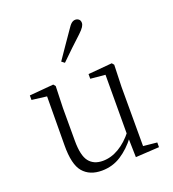

<svg xmlns="http://www.w3.org/2000/svg" viewBox="-146 -914 935 1039"><g transform="rotate(-20 321.5 -394.5)"><path d="M263 14Q193 14 155.5 -30Q118 -74 119 -185L121 -478L140 -463L35 -476V-502L174 -514L184 -502L180 -377V-188Q180 -103 207 -68.5Q234 -34 286 -34Q334 -34 379.5 -61Q425 -88 463 -137L482 -103H464Q425 -51 375 -18.5Q325 14 263 14ZM460 8 457 -116V-117L458 -467L373 -475V-502L511 -514L521 -502L517 -377V-35L596 -27V0ZM257 -616Q283 -655 309.5 -692.5Q336 -730 359 -764Q373 -786 383.5 -794.5Q394 -803 406 -803Q417 -803 425.5 -796Q434 -789 434 -775Q434 -765 426.5 -753Q419 -741 399 -722Q370 -696 338.5 -665.5Q307 -635 274 -603Z"/></g></svg>

Font: Noto Serif TC
Style: Regular
Weight: 200
Designer: Ryoko NISHIZUKA 西塚涼子 (kana & ideographs); Frank Grießhammer (Latin, Greek & Cyrillic); Wenlong ZHANG 张文龙 (bopomofo); San
Foundry: Adobe
Version: Version 2.001;hotconv 1.1.0;makeotfexe 2.6.0